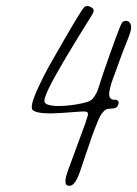

<svg xmlns="http://www.w3.org/2000/svg" viewBox="-20 -656 452 632"><path d="M350.6 -393.6Q346.2 -381.8 341.8 -364.3Q339.4 -352.1 339.4 -345.2Q339.4 -335.9 344.2 -331.8Q349.1 -327.6 354.7 -327.9Q360.4 -328.1 365.2 -326.2Q370.1 -324.2 370.6 -318.8Q371.1 -315.4 368.4 -309.6Q365.7 -303.7 362.3 -301.8Q358.4 -299.3 350.3 -298.8Q342.3 -298.3 335.2 -297.6Q328.1 -296.9 319.1 -287.1Q310.1 -277.3 302.7 -258.3Q292 -233.4 282 -205.3Q272 -177.2 260.7 -142.8Q249.5 -108.4 242.7 -89.4Q226.6 -44.4 209 -44.4Q204.1 -44.4 201.2 -45.9Q191.9 -50.3 197.3 -74.2Q200.2 -86.9 212.4 -118.2Q251.5 -224.1 261.7 -252.4L263.2 -257.8Q267.6 -270 269 -275.9Q270.5 -283.7 267.6 -286.4Q264.6 -289.1 256.3 -289.1Q248.5 -289.1 243.2 -288.6Q168.9 -282.7 147.9 -282.7Q98.6 -282.7 86.9 -294.4Q82.5 -301.3 86.4 -316.9Q88.9 -327.6 94.5 -341.8Q100.1 -356 108.2 -372.8Q116.2 -389.6 123.5 -404.5Q130.9 -419.4 141.4 -438Q151.9 -456.5 157.7 -466.8Q163.6 -477.1 172.4 -492.4Q181.2 -507.8 182.1 -509.3Q245.1 -619.1 256.3 -631.3Q266.6 -641.6 282.7 -630.4Q289.6 -626 288.1 -618.7Q287.6 -616.2 286.1 -613Q284.7 -609.9 281.7 -605.2Q278.8 -600.6 277.3 -598.1Q276.9 -597.2 235.8 -531Q194.8 -464.8 163.3 -408.4Q131.8 -352.1 127 -330.6Q126 -325.7 126 -323.7Q126.5 -307.1 173.8 -307.1Q201.7 -307.1 233.6 -312.7Q265.6 -318.4 276.4 -324.2Q284.7 -328.6 291.7 -339.8Q298.8 -351.1 302.2 -360.6Q305.7 -370.1 310.5 -386.5Q315.4 -402.8 316.9 -406.7Q374.5 -572.8 381.8 -581.5Q386.7 -587.4 394.5 -587.4Q401.4 -587.4 406.2 -582.5Q411.1 -577.6 411.6 -567.9Q411.6 -560.5 410.6 -556.2Q408.7 -547.9 403.6 -534.4Q398.4 -521 391.1 -502.7Q383.8 -484.4 382.3 -480.5Q377 -465.8 366.5 -437Q356 -408.2 350.6 -393.6Z"/></svg>

Font: Sintesa 4
Style: 4
Weight: 400
Version: Version 001.000